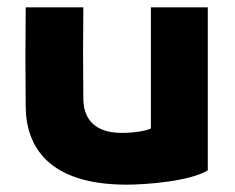

<svg xmlns="http://www.w3.org/2000/svg" viewBox="-20 -490 640 523"><path d="M391 -470V-140C377 -133 343 -128 312 -128C244 -128 208 -160 207 -220C206 -305 206 -385 207 -470H50C49 -375 49 -294 50 -199C51 -91 112 13 325 13C378 13 497 4 546 -26V-470Z"/></svg>

Font: Kreadon Extra Bold
Style: Regular
Weight: 800
Designer: kohakuno
Foundry: StudioGnu
Version: Version 1.000;Glyphs 3.1.2 (3151)